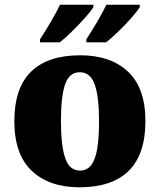

<svg xmlns="http://www.w3.org/2000/svg" viewBox="-20 -786 680 816"><path d="M318 10Q189 10 115 -60Q41 -130 41 -271Q41 -412 112 -481.5Q183 -551 321 -551Q450 -551 524 -481.5Q598 -412 598 -271Q598 -130 527 -60Q456 10 318 10ZM320 -61Q350 -61 368 -85Q386 -109 393.5 -156Q401 -203 401 -271Q401 -375 382.5 -427Q364 -479 319 -479Q274 -479 256.5 -427Q239 -375 239 -271Q239 -168 257 -114.5Q275 -61 320 -61ZM347 -619Q368 -651 392 -691.5Q416 -732 432 -766H574V-756Q564 -739 538.5 -710Q513 -681 483.5 -652.5Q454 -624 431 -606H347ZM150 -619Q171 -651 195 -691.5Q219 -732 235 -766H377V-756Q367 -739 341 -710Q315 -681 286 -652.5Q257 -624 234 -606H150Z"/></svg>

Font: Noto Serif Gujarati Black
Style: Regular
Weight: 900
Version: Version 2.102